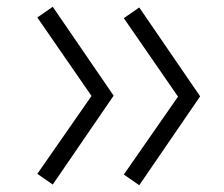

<svg xmlns="http://www.w3.org/2000/svg" viewBox="-20 -533 660 566"><path d="M390.5 -511 570 -249 519 -227.5 345 -479.5ZM345 -18.5 520 -270 570 -249 390.5 13ZM135.5 -513 315 -251 264 -229.5 90 -481.5ZM90 -20.5 265 -272 315 -251 135.5 11Z"/></svg>

Font: Monaspace Argon Var ExtraLight
Style: Regular
Weight: 200
Designer: Riley Cran and the Lettermatic Team
Version: Version 1.200 (Monaspace Argon Var)